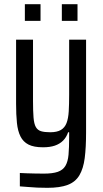

<svg xmlns="http://www.w3.org/2000/svg" viewBox="-20 -700 492 919"><path d="M207 199Q182 199 158.5 198Q135 197 114 195Q93 193 75 192V128Q91 129 109 129.5Q127 130 147.5 130.5Q168 131 190 131Q232 131 256.5 122.5Q281 114 293 94Q305 74 308 40.5Q311 7 311 -43V-67H306Q298 -43 282 -27Q266 -11 242.5 -3Q219 5 186 5Q142 5 116.5 -8Q91 -21 78 -47Q65 -73 61 -112Q57 -151 57 -203V-510H138V-217Q138 -168 140.5 -137.5Q143 -107 151.5 -92Q160 -77 176.5 -72Q193 -67 220 -67Q253 -67 271.5 -78Q290 -89 298.5 -111Q307 -133 309 -167Q311 -201 311 -246V-510H392V-66Q392 6 385.5 56.5Q379 107 360 139Q341 171 304 185Q267 199 207 199ZM99 -600V-680H174V-600ZM276 -600V-680H351V-600Z"/></svg>

Font: Saira Condensed Medium
Style: Regular
Weight: 500
Width: 3
Designer: Hector Gatti with collaboration of the Omnibus-Type team
Foundry: Omnibus-Type
Version: Version 1.101